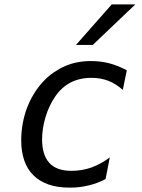

<svg xmlns="http://www.w3.org/2000/svg" viewBox="-20 -837 642 871"><path d="M486.8 -816.9H593.8L400.9 -633.3H324.7ZM296.4 14.2Q240.2 14.2 199.7 -0.2Q159.2 -14.6 132.3 -41Q104 -68.8 90.1 -109.1Q76.2 -149.4 76.2 -201.2Q76.2 -237.8 82.8 -275.1Q89.4 -312.5 102.1 -346.2Q114.7 -379.9 132.8 -409.7Q150.9 -439.5 172.9 -463.9Q196.3 -489.7 222.9 -507.8Q249.5 -525.9 272.9 -536.1Q326.7 -560.1 392.6 -560.1Q435.5 -560.1 476.1 -549.8Q494.6 -544.9 515.1 -536.9Q535.6 -528.8 555.2 -518.1L537.1 -429.2Q505.4 -457.5 470.7 -470.7Q436 -483.9 395.5 -483.9Q341.3 -483.9 299.8 -462.4Q279.3 -451.7 261.5 -435.3Q243.7 -418.9 229 -397Q216.3 -378.4 205.3 -355.2Q194.3 -332 186.5 -305.7Q170.9 -252.9 170.9 -204.1Q170.9 -170.4 179 -143.3Q187 -116.2 204.1 -97.7Q219.7 -80.6 244.4 -71.3Q269 -62 305.2 -62Q327.1 -62 349.9 -65.7Q372.6 -69.3 394.5 -77.1Q417.5 -85.4 438.5 -97.2Q459.5 -108.9 478 -123L459 -24.9Q438 -13.7 419.7 -7.1Q401.4 -0.5 382.8 3.9Q361.3 9.3 340.6 11.7Q319.8 14.2 296.4 14.2Z"/></svg>

Font: Hack
Style: Italic
Weight: 400
Italic angle: -11°
Monospace: yes
Designer: Christopher Simpkins
Foundry: Christopher Simpkins
Version: Version 2.019; ttfautohint (v1.4.1) -l 4 -r 80 -G 350 -x 0 -